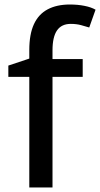

<svg xmlns="http://www.w3.org/2000/svg" viewBox="-20 -832 444 852"><path d="M110 0V-491H17V-541L110 -572V-610Q110 -680 130.5 -724.5Q151 -769 191.5 -790.5Q232 -812 290 -812Q325 -812 355 -806Q385 -800 404 -789L376 -710Q360 -715 339.5 -720.5Q319 -726 294 -726Q253 -726 233 -697Q213 -668 213 -609V-570H347V-491H213V0Z"/></svg>

Font: Menbere
Style: Regular
Weight: 400
Designer: Aleme Tadesse
Foundry: Sorkin Type Co
Version: Version 1.000